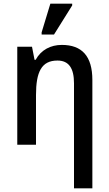

<svg xmlns="http://www.w3.org/2000/svg" viewBox="-20 -796 601 1056"><path d="M209 -606H277L377 -766V-776H257L209 -618ZM387 240H488V-356C488 -488 430 -549 320 -549C259 -549 206 -522 176 -467H170L156 -539H75V0H178V-273C178 -400 208 -463 296 -463C359 -463 387 -420 387 -338Z"/></svg>

Font: Noto Sans SemiCondensed Medium
Style: Regular
Weight: 500
Width: 4
Designer: Monotype Design Team
Foundry: Monotype Imaging Inc.
Version: Version 2.013